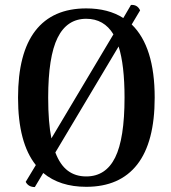

<svg xmlns="http://www.w3.org/2000/svg" viewBox="-20 -743 690 777"><path d="M606 -348Q606 -168 535.5 -77.5Q465 13 329 13Q222 13 155 -43L121 14Q95 14 84 -7L125 -75Q53 -165 53 -348Q53 -528 123 -618.5Q193 -709 329 -709Q418 -709 479 -670L510 -723Q536 -725 547 -701L513 -644Q606 -554 606 -348ZM188 -183 439 -604Q401 -667 329 -667Q251 -667 213 -590Q175 -513 175 -348Q175 -247 188 -183ZM484 -348Q484 -480 460 -555L204 -126Q223 -76 254 -52.5Q285 -29 329 -29Q408 -29 446 -105.5Q484 -182 484 -348Z"/></svg>

Font: Arima Madurai
Style: Bold
Weight: 700
Designer: Joana Correia and Natanael Gama
Foundry: NDISCOVER
Version: Version 1.019